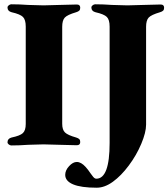

<svg xmlns="http://www.w3.org/2000/svg" viewBox="-20 -675 785 895"><path d="M15 -12Q15 -29 34 -34Q73 -42 86.5 -54.5Q100 -67 100 -97V-551Q100 -583 87 -596Q74 -609 34 -618Q15 -623 15 -640Q15 -646 21 -650.5Q27 -655 33 -655Q70 -655 111 -652Q165 -650 183 -650Q202 -650 258 -652Q316 -654 338 -654Q354 -654 354 -639Q354 -630 349.5 -625.5Q345 -621 335 -618Q294 -606 282 -593Q270 -580 270 -550V-98Q270 -70 283 -57.5Q296 -45 335 -34Q345 -31 349.5 -26.5Q354 -22 354 -13Q354 2 338 2Q316 2 258 0Q202 -2 183 -2Q165 -2 111 0Q71 3 33 3Q27 3 21 -1.5Q15 -6 15 -12ZM284 140Q284 119 302 99.5Q320 80 338 80Q358 80 379 103Q390 115 402 133Q404 135 409.5 143Q415 151 419.5 154.5Q424 158 429 158Q491 158 491 -9V-551Q491 -583 478 -596Q465 -609 425 -618Q406 -623 406 -640Q406 -646 412 -650.5Q418 -655 424 -655Q461 -655 502 -652Q556 -650 574 -650Q593 -650 649 -652Q707 -654 729 -654Q745 -654 745 -639Q745 -630 740.5 -625.5Q736 -621 726 -618Q685 -606 673 -593Q661 -580 661 -550V-94Q661 -58 638.5 -4.5Q616 49 580 97Q545 144 506.5 172Q468 200 431 200Q358 200 321 184.5Q284 169 284 140Z"/></svg>

Font: EB Garamond ExtraBold
Style: Regular
Weight: 800
Designer: Georg Duffner and Octavio Pardo
Foundry: Georg Duffner
Version: Version 1.000